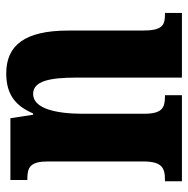

<svg xmlns="http://www.w3.org/2000/svg" viewBox="-14 -574 589 600"><g transform="rotate(-90 280.0 -274.5)"><path d="M13 0H282V-53H278C242 -53 224 -62 224 -119V-309C224 -390 239 -465 286 -465C326 -465 337 -414 337 -329V0H539V-53H535C499 -53 484 -62 484 -124V-355C484 -491 438 -549 350 -549C280 -549 247 -516 225 -465H221L210 -536H17V-483H21C57 -483 75 -474 75 -418V-122C75 -62 55 -53 17 -53H13Z"/></g></svg>

Font: Noto Serif Georgian ExtraCondensed ExtraBold
Style: Regular
Weight: 800
Width: 2
Designer: Monotype Design Team, Akaki Razmadze
Foundry: Google LLC
Version: Version 2.003